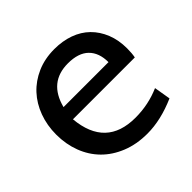

<svg xmlns="http://www.w3.org/2000/svg" viewBox="-134 -635 779 779"><g transform="rotate(-45 256.0 -245.0)"><path d="M478 -245H123Q139 -70 307 -70Q382 -70 448 -99L460 -28Q373 10 296 10Q234 10 184.5 -10Q135 -30 101 -64.5Q67 -99 49 -146.5Q31 -194 31 -249Q31 -302 48 -348Q65 -394 96 -427.5Q127 -461 171.5 -480.5Q216 -500 271 -500Q318 -500 357 -486Q396 -472 423.5 -445Q451 -418 466.5 -379.5Q482 -341 482 -293Q482 -265 478 -245ZM269 -420Q160 -420 131 -307H389Q389 -361 359 -390.5Q329 -420 269 -420Z"/></g></svg>

Font: Cabin
Style: Regular
Weight: 400
Designer: Pablo Impallari
Foundry: Pablo Impallari
Version: Version 1.007